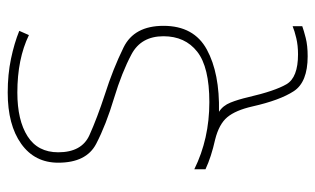

<svg xmlns="http://www.w3.org/2000/svg" viewBox="-180 -398 818 498"><g transform="rotate(-90 229.0 -149.0)"><path d="M332 240Q360 240 379.5 235Q399 230 410 226V201Q398 206 379 210.5Q360 215 337 215Q277 215 259.5 185Q242 155 226 86Q220 60 212 40Q204 20 188 10Q288 12 349.5 -21.5Q411 -55 411 -134Q411 -210 355 -237.5Q299 -265 233 -286Q172 -306 127.5 -326Q83 -346 83 -407Q83 -460 124.5 -486.5Q166 -513 238 -513Q325 -513 387 -483L398 -508Q366 -521 325.5 -529.5Q285 -538 238 -538Q154 -538 105 -503Q56 -468 56 -407Q56 -334 105 -308.5Q154 -283 224 -262Q290 -242 337 -217Q384 -192 384 -134Q384 -78 344 -46.5Q304 -15 213 -15Q118 -15 39 -54V-25Q71 -10 116 0Q156 10 174 31.5Q192 53 202 97Q218 168 241.5 204Q265 240 332 240Z"/></g></svg>

Font: Noto Sans UI Thin
Style: Regular
Weight: 250
Designer: Monotype Design Team
Foundry: Monotype Imaging Inc.
Version: Version 1.901